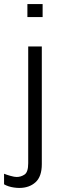

<svg xmlns="http://www.w3.org/2000/svg" viewBox="-40 -740 324 946"><path d="M55 186Q43 186 29 184Q15 182 2.5 178Q-10 174 -20 168V116Q-8 121 11.5 126.5Q31 132 42 132Q63 132 81 120Q99 108 99 64V-511H166V69Q166 130 135 158Q104 186 55 186ZM95 -656V-720H170V-656Z"/></svg>

Font: Chivo Medium ExtraLight
Style: Regular
Weight: 250
Version: Version 2.002